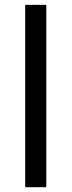

<svg xmlns="http://www.w3.org/2000/svg" viewBox="-20 -780 298 800"><path d="M172.9 0H85V-759.8H172.9Z"/></svg>

Font: NotoSans
Style: Regular
Weight: 400
Designer: Monotype Design team
Foundry: Monotype Imaging Inc.
Version: Version 1.04; ttfautohint (v1.4.1)